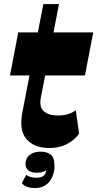

<svg xmlns="http://www.w3.org/2000/svg" viewBox="-20 -713 478 943"><path d="M223.5 14Q147.5 14 109.9 -30Q72.2 -74 90.5 -165L193 -693H269.7L180.2 -231.7Q172 -188 195.1 -166.9Q218.2 -145.7 264.7 -145.7Q289.2 -145.7 311.1 -151.6Q333 -157.5 352.2 -171.5L368.5 -56.2Q343.2 -22.2 306.4 -4.1Q269.5 14 223.5 14ZM29 -342.5 69.7 -554H438L397.2 -342.5ZM151.5 210.5Q125 210.5 109.2 203Q93.5 195.5 87.2 186.3L108.7 145.8Q119 153.5 132.1 156.6Q145.2 159.8 160.2 159.8Q186.2 159.8 197.4 147.2Q208.5 134.7 206.5 112.7L210.7 119.7Q200.5 128.2 189 131.9Q177.5 135.5 159.7 135.5Q134.2 135.5 119.7 124Q105.2 112.5 105.2 92.7Q105.2 64.5 125.7 48.1Q146.2 31.8 179 31.8Q211.5 31.8 229.5 46.9Q247.5 62 247.5 97.5Q249 142.3 224.5 176.4Q200 210.5 151.5 210.5Z"/></svg>

Font: Savate ExtraLight
Style: Italic
Weight: 200
Italic angle: -11°
Designer: Max Esnée
Foundry: Plomb Type
Version: Version 2.000